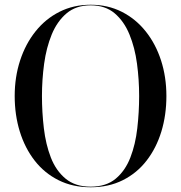

<svg xmlns="http://www.w3.org/2000/svg" viewBox="-20 -780 764 810"><path d="M362.5 10Q286.5 10 227 -19.8Q167.5 -49.5 126.2 -102.5Q85 -155.5 63.5 -225.2Q42 -295 42 -375Q42 -455 64.8 -524.8Q87.5 -594.5 129.8 -647.5Q172 -700.5 231 -730.2Q290 -760 362.5 -760Q435 -760 493.8 -730.2Q552.5 -700.5 594.8 -647.5Q637 -594.5 659.5 -524.8Q682 -455 682 -375Q682 -295 660.8 -225.2Q639.5 -155.5 598.5 -102.5Q557.5 -49.5 498 -19.8Q438.5 10 362.5 10ZM362.5 7.5Q428 7.5 468.2 -26.2Q508.5 -60 530 -115.5Q551.5 -171 559.2 -239Q567 -307 567 -375Q567 -443.5 558 -511.2Q549 -579 526.2 -634.5Q503.5 -690 463.8 -723.8Q424 -757.5 362.5 -757.5Q301 -757.5 261 -723.8Q221 -690 198.2 -634.5Q175.5 -579 166.2 -511.2Q157 -443.5 157 -375Q157 -307 165 -239Q173 -171 194.5 -115.5Q216 -60 256.8 -26.2Q297.5 7.5 362.5 7.5Z"/></svg>

Font: Bodoni Moda 72pt
Style: Regular
Weight: 400
Designer: Owen Earl
Foundry: indestructible type
Version: Version 2.005